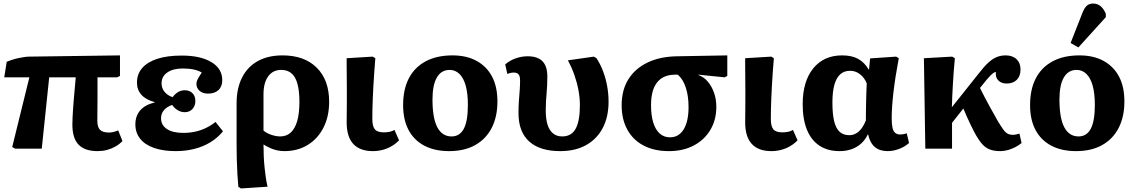

<svg xmlns="http://www.w3.org/2000/svg" viewBox="-20 -840 6411 1085"><path d="M532 14Q459 14 424 -22.5Q389 -59 389 -136Q389 -152 390 -175Q391 -198 393 -226Q395 -254 397.5 -284.5Q400 -315 403 -345.5Q406 -376 408 -403H258L216 0H66L49 -9L146 -403H4L18 -491Q30 -496 46.5 -501.5Q63 -507 81 -511Q99 -515 116 -517.5Q133 -520 145 -520L658 -527V-411L642 -403H531Q531 -375 531 -345.5Q531 -316 531 -285.5Q531 -255 530.5 -223Q530 -191 530 -158Q530 -122 545 -106.5Q560 -91 597 -91Q608 -91 620.5 -94Q633 -97 648 -103L672 -43Q654 -24 631.5 -11.5Q609 1 584 7.5Q559 14 532 14Z M973 14Q902 14 850.5 -4Q799 -22 772 -56Q745 -90 745 -137Q745 -185 772.5 -216.5Q800 -248 854 -261V-263Q805 -276 779.5 -304Q754 -332 754 -373Q754 -422 784 -456Q814 -490 870 -508Q926 -526 1007 -526Q1113 -526 1174.5 -489Q1236 -452 1236 -387Q1236 -351 1214.5 -331Q1193 -311 1156 -311Q1126 -311 1108 -326.5Q1090 -342 1090 -367Q1090 -374 1093 -382.5Q1096 -391 1103 -403Q1110 -415 1120 -430Q1103 -441 1075.5 -447Q1048 -453 1013 -453Q958 -453 925.5 -430.5Q893 -408 893 -369Q893 -342 909.5 -321.5Q926 -301 955 -291Q972 -312 988.5 -321Q1005 -330 1024 -330Q1051 -330 1067.5 -313.5Q1084 -297 1084 -269Q1084 -242 1067.5 -224Q1051 -206 1024 -206Q1004 -206 985.5 -216.5Q967 -227 953 -247Q923 -237 906.5 -217.5Q890 -198 890 -172Q890 -133 923 -111Q956 -89 1016 -89Q1051 -89 1083 -96Q1115 -103 1144 -117Q1173 -131 1198 -151L1240 -98Q1211 -62 1170.5 -37Q1130 -12 1080 1Q1030 14 973 14Z M1342 225 1327 216Q1324 186 1321.5 144Q1319 102 1318 57Q1317 12 1317 -27V-256Q1317 -341 1348 -402Q1379 -463 1437 -495Q1495 -527 1577 -527Q1700 -527 1770 -457.5Q1840 -388 1840 -265Q1840 -182 1808 -119Q1776 -56 1719 -21Q1662 14 1587 14Q1566 14 1545.5 9.5Q1525 5 1506.5 -3.5Q1488 -12 1470 -23H1469Q1469 12 1470.5 44Q1472 76 1475 105.5Q1478 135 1482 162.5Q1486 190 1492 215ZM1563 -69Q1599 -69 1623 -91Q1647 -113 1659.5 -156Q1672 -199 1672 -264Q1672 -357 1647 -401Q1622 -445 1569 -445Q1522 -445 1495.5 -408.5Q1469 -372 1469 -307V-102Q1479 -93 1495 -85.5Q1511 -78 1529 -73.5Q1547 -69 1563 -69Z M2087 14Q2014 14 1976.5 -26.5Q1939 -67 1939 -149Q1939 -169 1939.5 -198.5Q1940 -228 1940 -263.5Q1940 -299 1940 -336Q1940 -373 1939.5 -407Q1939 -441 1939 -468.5Q1939 -496 1939 -511L2086 -520L2101 -511Q2098 -472 2095 -432Q2092 -392 2090 -354Q2088 -316 2086.5 -281Q2085 -246 2084.5 -217.5Q2084 -189 2084 -168Q2084 -126 2098.5 -109Q2113 -92 2149 -92Q2167 -92 2183 -95.5Q2199 -99 2209 -106L2235 -47Q2217 -28 2193 -14Q2169 0 2142 7Q2115 14 2087 14Z M2518 14Q2436 14 2377.5 -17Q2319 -48 2288.5 -106Q2258 -164 2258 -246Q2258 -335 2290.5 -397.5Q2323 -460 2385.5 -493.5Q2448 -527 2537 -527Q2617 -527 2674 -495.5Q2731 -464 2761 -406.5Q2791 -349 2791 -267Q2791 -180 2758.5 -117Q2726 -54 2665 -20Q2604 14 2518 14ZM2532 -69Q2578 -69 2601 -112.5Q2624 -156 2624 -247Q2624 -311 2612 -355Q2600 -399 2576.5 -422Q2553 -445 2521 -445Q2474 -445 2449 -402.5Q2424 -360 2424 -278Q2424 -172 2451.5 -120.5Q2479 -69 2532 -69Z M3146 14Q3031 14 2970.5 -40.5Q2910 -95 2910 -201Q2910 -241 2912.5 -272.5Q2915 -304 2917 -331.5Q2919 -359 2919 -386Q2919 -409 2910.5 -419.5Q2902 -430 2883 -430Q2875 -430 2865.5 -428Q2856 -426 2847 -422L2835 -476Q2860 -498 2893.5 -510Q2927 -522 2961 -522Q3018 -522 3045.5 -494Q3073 -466 3073 -408Q3073 -383 3072 -360Q3071 -337 3069 -314.5Q3067 -292 3065.5 -268Q3064 -244 3064 -217Q3064 -167 3074.5 -134.5Q3085 -102 3106 -85.5Q3127 -69 3157 -69Q3209 -69 3233 -112.5Q3257 -156 3257 -246Q3257 -287 3249 -330Q3241 -373 3226 -416Q3211 -459 3189 -499L3336 -520L3351 -511Q3372 -479 3387.5 -438.5Q3403 -398 3411 -354Q3419 -310 3419 -265Q3419 -179 3386 -116.5Q3353 -54 3292 -20Q3231 14 3146 14Z M3760 14Q3677 14 3617 -17.5Q3557 -49 3525 -107.5Q3493 -166 3493 -245Q3493 -331 3531 -392Q3569 -453 3640 -487Q3711 -521 3810 -522L4090 -527V-411L4075 -403L3927 -418V-416Q3958 -405 3980.5 -378Q4003 -351 4015.5 -314.5Q4028 -278 4028 -236Q4028 -162 3994 -105.5Q3960 -49 3900 -17.5Q3840 14 3760 14ZM3766 -64Q3816 -64 3843.5 -109Q3871 -154 3871 -235Q3871 -299 3855 -346.5Q3839 -394 3810 -418H3795Q3728 -418 3693.5 -374.5Q3659 -331 3659 -246Q3659 -188 3671.5 -147.5Q3684 -107 3708 -85.5Q3732 -64 3766 -64Z M4339 14Q4266 14 4228.5 -26.5Q4191 -67 4191 -149Q4191 -169 4191.5 -198.5Q4192 -228 4192 -263.5Q4192 -299 4192 -336Q4192 -373 4191.5 -407Q4191 -441 4191 -468.5Q4191 -496 4191 -511L4338 -520L4353 -511Q4350 -472 4347 -432Q4344 -392 4342 -354Q4340 -316 4338.5 -281Q4337 -246 4336.5 -217.5Q4336 -189 4336 -168Q4336 -126 4350.5 -109Q4365 -92 4401 -92Q4419 -92 4435 -95.5Q4451 -99 4461 -106L4487 -47Q4469 -28 4445 -14Q4421 0 4394 7Q4367 14 4339 14Z M4725 14Q4657 14 4610.5 -17Q4564 -48 4540 -107Q4516 -166 4516 -251Q4516 -380 4575.5 -453.5Q4635 -527 4739 -527Q4793 -527 4829 -507.5Q4865 -488 4889 -447H4891L4897 -510L5044 -520L5059 -511Q5049 -458 5041.5 -410Q5034 -362 5029 -319.5Q5024 -277 5021.5 -240Q5019 -203 5019 -171Q5019 -138 5023.5 -118Q5028 -98 5039 -89Q5050 -80 5067 -80Q5075 -80 5084 -81.5Q5093 -83 5104 -87L5117 -32Q5094 -11 5061 1.5Q5028 14 4996 14Q4951 14 4923.5 -9.5Q4896 -33 4886 -80H4884Q4869 -49 4846 -28.5Q4823 -8 4792.5 3Q4762 14 4725 14ZM4780 -76Q4809 -76 4832.5 -96.5Q4856 -117 4873 -159Q4873 -186 4873.5 -213.5Q4874 -241 4874.5 -268.5Q4875 -296 4876 -321.5Q4877 -347 4878 -369Q4865 -401 4840 -420.5Q4815 -440 4784 -440Q4750 -440 4728 -420Q4706 -400 4695 -360.5Q4684 -321 4684 -260Q4684 -195 4694 -154.5Q4704 -114 4725 -95Q4746 -76 4780 -76Z M5633 14Q5598 14 5573 4.5Q5548 -5 5528 -28.5Q5508 -52 5486 -93Q5477 -111 5465 -135Q5453 -159 5442.5 -183.5Q5432 -208 5424 -227L5360 -146V0H5209L5201 -511L5361 -520L5376 -511Q5372 -472 5369.5 -436Q5367 -400 5365 -367Q5363 -334 5361.5 -301Q5360 -268 5359 -234L5511 -425Q5541 -464 5565 -486Q5589 -508 5612.5 -517.5Q5636 -527 5663 -527Q5702 -527 5724.5 -505.5Q5747 -484 5747 -447Q5747 -410 5726 -389Q5705 -368 5669 -368Q5638 -368 5621 -386Q5604 -404 5608 -433Q5602 -433 5594.5 -428Q5587 -423 5577.5 -413.5Q5568 -404 5556 -390L5518 -343Q5529 -320 5543 -293.5Q5557 -267 5575 -234Q5593 -201 5618 -157Q5638 -124 5650.5 -107Q5663 -90 5675.5 -84Q5688 -78 5704 -78Q5712 -78 5721 -80Q5730 -82 5741 -85L5753 -32Q5738 -19 5717.5 -8.5Q5697 2 5675.5 8Q5654 14 5633 14Z M6061 14Q5979 14 5920.5 -17Q5862 -48 5831.5 -106Q5801 -164 5801 -246Q5801 -335 5833.5 -397.5Q5866 -460 5928.5 -493.5Q5991 -527 6080 -527Q6160 -527 6217 -495.5Q6274 -464 6304 -406.5Q6334 -349 6334 -267Q6334 -180 6301.5 -117Q6269 -54 6208 -20Q6147 14 6061 14ZM6075 -69Q6121 -69 6144 -112.5Q6167 -156 6167 -247Q6167 -311 6155 -355Q6143 -399 6119.5 -422Q6096 -445 6064 -445Q6017 -445 5992 -402.5Q5967 -360 5967 -278Q5967 -172 5994.5 -120.5Q6022 -69 6075 -69ZM6074 -572 6030 -597 6096 -765Q6108 -796 6122 -808Q6136 -820 6158 -820Q6181 -820 6199 -805.5Q6217 -791 6229 -762V-743Z"/></svg>

Font: Literata 18pt
Style: Bold
Weight: 700
Designer: Latin by Veronika Burian and Jose Scaglione. Greek by Irene Vlachou. Cyrillic by Vera Evstafieva.
Foundry: TypeTogether
Version: Version 3.103;gftools[0.9.29]